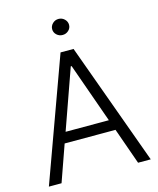

<svg xmlns="http://www.w3.org/2000/svg" viewBox="-129 -981 884 1072"><g transform="rotate(-15 313.0 -445.5)"><path d="M18.6 0 275.4 -707H350.6L607.4 0H534.2L460 -210H166L91.8 0ZM438 -271.5 315.4 -617.2H310.5L188 -271.5ZM263.7 -843.8Q263.7 -862.8 278.1 -876.7Q292.5 -890.6 312.5 -890.6Q332.5 -890.6 346.9 -876.7Q361.3 -862.8 361.3 -843.8Q361.3 -824.7 346.9 -811.3Q332.5 -797.9 312.5 -797.9Q292.5 -797.9 278.1 -811.3Q263.7 -824.7 263.7 -843.8Z"/></g></svg>

Font: Pretendard Std Light
Style: Regular
Weight: 300
Designer: Base glyphs from Inter by Rasmus Andersson; Hangeul glyphs from Noto Sans CJK(Source Han Sans) by Jang Soo-young and Kan
Foundry: Kil Hyung-jin
Version: Version 1.309